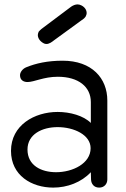

<svg xmlns="http://www.w3.org/2000/svg" viewBox="-20 -845 575 873"><path d="M105 -165C105 -235 172 -267 242 -267C316 -267 392 -232 392 -171C392 -102 311 -62 235 -62C167 -62 105 -93 105 -165ZM99 -539C82 -532 71 -516 71 -503C71 -480 88 -472 105 -472C136 -472 178 -496 243 -496C337 -496 393 -450 393 -381V-286C360 -319 299 -336 242 -336C137 -336 30 -276 30 -159C30 -47 124 8 222 8C286 8 350 -16 393 -62C393 -53 393 -47 394 -28C395 -9 407 8 431 8C455 8 468 -10 468 -29V-388C468 -489 398 -569 265 -569C196 -569 143 -557 99 -539ZM362 -761 369 -769C372 -775 374 -780 374 -786C374 -799 366 -812 351 -820C345 -823 339 -825 333 -825C323 -825 313 -821 304 -815L168 -713C165 -711 158 -703 156 -701C154 -696 152 -691 152 -686C152 -672 161 -658 177 -649C182 -646 186 -645 191 -645C204 -645 216 -654 226 -662Z"/></svg>

Font: Numismatica Pro
Style: Regular
Weight: 400
Designer: Chris Hopkins
Foundry: Edward C. D. Hopkins
Version: Version 2.19D